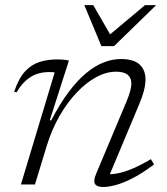

<svg xmlns="http://www.w3.org/2000/svg" viewBox="-20 -736 668 766"><path d="M46.5 -368 36.5 -370Q54 -422.5 79.2 -450.2Q104.5 -478 137 -488.5Q169.5 -499 208.5 -499Q216.5 -499 224.8 -498.5Q233 -498 241 -497Q249 -496 255 -494.5L178.5 -256H184.5Q219 -322.5 254 -369Q289 -415.5 324 -444.5Q359 -473.5 393.8 -487Q428.5 -500.5 462 -500.5Q514 -500.5 537.2 -478.5Q560.5 -456.5 560.5 -419Q560.5 -399.5 554.2 -374.5Q548 -349.5 534 -317L409.5 -20L400.5 -41Q421 -39.5 447 -44Q473 -48.5 506.2 -62.2Q539.5 -76 582 -101L594.5 -80Q547.5 -44.5 509.2 -25Q471 -5.5 441.8 2.2Q412.5 10 392 10Q366.5 10 359 -2.2Q351.5 -14.5 363.5 -42.5L484.5 -330.5Q494.5 -354.5 499.2 -372Q504 -389.5 504 -403Q504 -426 489 -438Q474 -450 443 -450Q404 -450 363.5 -428Q323 -406 285.5 -366.2Q248 -326.5 217.8 -273.8Q187.5 -221 168 -159L119.5 0H63.5L198 -446.5Q194 -448 188 -448.2Q182 -448.5 176 -448.5Q147.5 -448.5 124.2 -439.8Q101 -431 81.8 -413.2Q62.5 -395.5 46.5 -368ZM603 -715.5 435 -552H384.5L316.5 -715.5H352L425 -589H407.5L558.5 -715.5Z"/></svg>

Font: Newsreader 9pt Light
Style: Italic
Weight: 300
Italic angle: -17°
Designer: Hugues Gentile
Foundry: Production Type
Version: Version 1.003